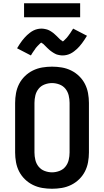

<svg xmlns="http://www.w3.org/2000/svg" viewBox="-20 -1153 640 1181"><path d="M300 8Q270 8 240 3Q210 -2 182.5 -15.5Q155 -29 133 -50.5Q111 -72 97.5 -98.5Q84 -125 78.5 -155Q73 -185 73 -215V-520Q73 -550 78.5 -580Q84 -610 97.5 -636.5Q111 -663 133 -684.5Q155 -706 182.5 -719.5Q210 -733 240 -738Q270 -743 300 -743Q330 -743 360 -738Q390 -733 417.5 -719.5Q445 -706 467 -684.5Q489 -663 502.5 -636.5Q516 -610 521.5 -580Q527 -550 527 -520V-215Q527 -185 521.5 -155Q516 -125 502.5 -98.5Q489 -72 467 -50.5Q445 -29 417.5 -15.5Q390 -2 360 3Q330 8 300 8ZM300 -93Q323 -93 345.5 -101.5Q368 -110 382.5 -128Q397 -146 402.5 -169Q408 -192 408 -215V-520Q408 -543 402.5 -566Q397 -589 382.5 -607Q368 -625 345.5 -633.5Q323 -642 300 -642Q277 -642 254.5 -633.5Q232 -625 217.5 -607Q203 -589 197.5 -566Q192 -543 192 -520V-215Q192 -192 197.5 -169Q203 -146 217.5 -128Q232 -110 254.5 -101.5Q277 -93 300 -93ZM365 -812Q360 -812 355 -812.5Q350 -813 345.5 -814Q341 -815 336 -816Q331 -817 326 -819Q321 -821 317 -823.5Q313 -826 309 -828Q305 -830 300.5 -833.5Q296 -837 291.5 -840Q287 -843 283.5 -846.5Q280 -850 276.5 -853Q273 -856 270.5 -858.5Q268 -861 263.5 -865.5Q259 -870 255 -874Q251 -878 247.5 -881.5Q244 -885 239 -887Q234 -889 234 -892H235L232 -890Q229 -888 226.5 -885.5Q224 -883 221.5 -880.5Q219 -878 217.5 -876.5Q216 -875 214.5 -873.5Q213 -872 211 -870Q209 -868 207.5 -866Q206 -864 204 -862Q202 -860 200 -857.5Q198 -855 196.5 -852Q195 -849 192.5 -846Q190 -843 188 -840Q186 -837 184 -834Q182 -831 179.5 -827.5Q177 -824 175 -820Q173 -816 170 -812L85 -856Q93 -869 100.5 -881Q108 -893 116 -903Q124 -913 131.5 -921.5Q139 -930 146.5 -937Q154 -944 164.5 -952Q175 -960 186 -965.5Q197 -971 209.5 -974Q222 -977 235 -977Q240 -977 245 -976.5Q250 -976 254.5 -975Q259 -974 264 -973Q269 -972 274 -970Q279 -968 283 -966Q287 -964 291 -961.5Q295 -959 299.5 -956Q304 -953 308.5 -949.5Q313 -946 316.5 -942.5Q320 -939 323.5 -936Q327 -933 329.5 -930.5Q332 -928 336.5 -923.5Q341 -919 345 -915Q349 -911 352.5 -908Q356 -905 361 -902.5Q366 -900 366 -897H365L368 -899Q371 -901 373.5 -903.5Q376 -906 378.5 -908.5Q381 -911 382.5 -912.5Q384 -914 385.5 -915.5Q387 -917 389 -919Q391 -921 392.5 -923Q394 -925 396 -927.5Q398 -930 400 -932.5Q402 -935 403.5 -937.5Q405 -940 407.5 -943Q410 -946 412 -949Q414 -952 416 -955.5Q418 -959 420.5 -962.5Q423 -966 425 -969.5Q427 -973 430 -977L515 -933Q507 -920 499.5 -908.5Q492 -897 484 -886.5Q476 -876 468.5 -867.5Q461 -859 453.5 -852Q446 -845 435.5 -837Q425 -829 414 -823.5Q403 -818 390.5 -815Q378 -812 365 -812ZM128 -1047V-1133H473V-1047Z"/></svg>

Font: Iosevka Extended
Style: Bold
Weight: 700
Width: 7
Monospace: yes
Designer: Belleve Invis
Foundry: Belleve Invis
Version: Version 32.5.0; ttfautohint (v1.8.4)